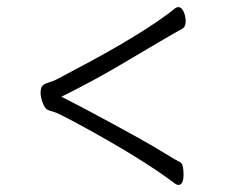

<svg xmlns="http://www.w3.org/2000/svg" viewBox="-20 -510 640 544"><path d="M485 14Q482 14 477 11Q382 -61 203 -158Q140 -192 131 -193.5Q122 -195 114 -199.5Q106 -204 100.5 -220Q95 -236 95 -247Q95 -258 98 -264Q103 -272 117 -276Q131 -280 141.5 -285.5Q152 -291 180 -306Q388 -415 477 -487Q482 -490 485 -490Q494 -490 500 -477.5Q506 -465 506 -449.5Q506 -434 497 -429Q463 -410 427.5 -389Q392 -368 316.5 -323.5Q241 -279 154 -236Q204 -211 297 -160.5Q390 -110 416.5 -94Q443 -78 459.5 -68Q476 -58 491 -50Q500 -45 500 -15.5Q500 14 485 14Z"/></svg>

Font: ToneOZ-Pinyin-WenKai-Light
Style: Light
Weight: 300
Designer: Fontworks Inc.
Foundry: ToneOZ
Version: Version 0.240331